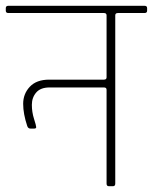

<svg xmlns="http://www.w3.org/2000/svg" viewBox="-30 -643 528 663"><path d="M329 -598H-1Q-10 -598 -10 -606V-615Q-10 -623 -1 -623H469Q478 -623 478 -615V-606Q478 -598 469 -598H377Q368 -598 368 -590V-9Q368 0 360 0H346Q338 0 338 -9V-333Q338 -341 329 -341H141Q110 -341 95 -323.5Q80 -306 80 -281Q80 -256 87.5 -232.5Q95 -209 95 -204Q95 -199 88 -199H75Q67 -199 64 -208Q50 -250 50 -284.5Q50 -319 73 -343.5Q96 -368 140 -368H329Q338 -368 338 -376V-590Q338 -598 329 -598Z"/></svg>

Font: Rajdhani Light
Style: Regular
Weight: 300
Designer: Satya Rajpurohit, Jyotish Sonowal
Foundry: Indian Type Foundry
Version: Version 1.201;PS 1.0;hotconv 1.0.78;makeotf.lib2.5.61930; tt